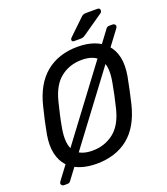

<svg xmlns="http://www.w3.org/2000/svg" viewBox="-168 -1004 1033 1186"><g transform="rotate(-20 349.0 -411.5)"><path d="M409 -750Q395 -750 395 -763Q396 -771 403 -777L499 -869Q509 -880 517 -884Q525 -888 540 -888H614Q622 -888 626 -883Q630 -878 629 -872Q629 -862 621 -856L484 -761Q474 -754 467 -752Q460 -750 449 -750ZM282 10Q223 10 175 -6.5Q127 -23 96 -57Q65 -91 53.5 -143Q42 -195 54 -265Q62 -309 71 -349.5Q80 -390 91 -434Q124 -573 207.5 -641.5Q291 -710 417 -710Q477 -710 524.5 -693Q572 -676 603.5 -641Q635 -606 646 -555Q657 -504 645 -434Q637 -390 628 -349.5Q619 -309 609 -265Q575 -124 491.5 -57Q408 10 282 10ZM286 -75Q365 -75 425 -121Q485 -167 510 -270Q521 -315 528.5 -350.5Q536 -386 544 -430Q563 -533 528.5 -579Q494 -625 413 -625Q333 -625 274 -579Q215 -533 190 -430Q179 -386 171 -350.5Q163 -315 155 -270Q137 -167 171 -121Q205 -75 286 -75ZM47 65Q36 65 30 56Q24 47 34 34L621 -750Q623 -754 629 -759.5Q635 -765 645 -765H667Q678 -765 684 -756.5Q690 -748 681 -735L93 50Q91 54 85 59.5Q79 65 68 65Z"/></g></svg>

Font: Rubik
Style: Italic
Weight: 400
Italic angle: -12°
Designer: Hubert and Fischer
Foundry: Hubert and Fischer
Version: Version 2.300;gftools[0.9.30]